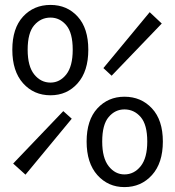

<svg xmlns="http://www.w3.org/2000/svg" viewBox="-20 -743 707 776"><path d="M184.1 -357.9Q116.7 -357.9 73.2 -406.5Q29.8 -455.1 29.8 -542Q29.8 -628.9 73.2 -676Q116.7 -723.1 184.1 -723.1Q251 -723.1 293.9 -676Q336.9 -628.9 336.9 -542Q336.9 -455.1 293.9 -406.5Q251 -357.9 184.1 -357.9ZM184.1 -409.2Q221.7 -409.2 247.8 -442.1Q273.9 -475.1 273.9 -542Q273.9 -610.4 247.8 -641.1Q221.7 -671.9 184.1 -671.9Q145 -671.9 118.4 -641.1Q91.8 -610.4 91.8 -542Q91.8 -475.1 118.4 -442.1Q145 -409.2 184.1 -409.2ZM83 -37.1 33.2 -82 235.8 -293.9 270 -263.2ZM431.2 -437 397.9 -467.8 585 -693.8 633.8 -647.9ZM482.9 13.2Q417 13.2 373.5 -35.4Q330.1 -84 330.1 -170.9Q330.1 -257.8 373.5 -304.9Q417 -352.1 482.9 -352.1Q550.3 -352.1 594.2 -304.9Q638.2 -257.8 638.2 -170.9Q638.2 -84 594.2 -35.4Q550.3 13.2 482.9 13.2ZM482.9 -38.1Q522 -38.1 548.6 -71.3Q575.2 -104.5 575.2 -170.9Q575.2 -239.3 548.6 -270Q522 -300.8 482.9 -300.8Q445.3 -300.8 419.2 -270Q393.1 -239.3 393.1 -170.9Q393.1 -104.5 419.2 -71.3Q445.3 -38.1 482.9 -38.1Z"/></svg>

Font: Shanggu Mono N
Style: Regular
Weight: 350
Designer: GuiWonder
Version: Version 1.021